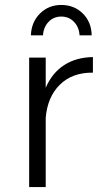

<svg xmlns="http://www.w3.org/2000/svg" viewBox="-20 -757 406 777"><path d="M356 -526V-463Q273 -464 222.5 -414.5Q172 -365 165 -280V0H98V-524H165V-402Q191 -462 239.5 -493.5Q288 -525 356 -526ZM105 -614Q107 -668 142 -702.5Q177 -737 228 -737Q280 -737 315 -702.5Q350 -668 351 -614H302Q300 -647 279.5 -668.5Q259 -690 228 -690Q197 -690 176.5 -668.5Q156 -647 154 -614Z"/></svg>

Font: Gontserrat Light
Style: Regular
Weight: 300
Designer: Julieta Ulanovsky
Foundry: Julieta Ulanovsky
Version: Version 6.001